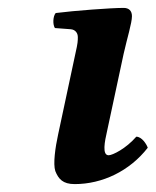

<svg xmlns="http://www.w3.org/2000/svg" viewBox="-20 -456 394 486"><path d="M293 -320C302 -360 314 -398 314 -415C314 -429 306 -436 293 -436C261 -436 168 -429 121 -423C114 -415 113 -394 119 -385L159 -382C171 -381 177 -372 177 -362C177 -353 177 -347 171 -321L127 -115C120 -83 114 -41 120 -23C128 -3 139 10 169 10C239 10 308 -23 354 -82C351 -91 339 -110 325 -110C299 -80 265 -63 255 -63C238 -63 245 -98 251 -124Z"/></svg>

Font: Libertinus Serif
Style: Bold Italic
Weight: 700
Italic angle: -12°
Designer: Philipp H. Poll, Khaled Hosny
Foundry: Caleb Maclennan
Version: Version 7.050;RELEASE